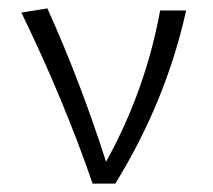

<svg xmlns="http://www.w3.org/2000/svg" viewBox="-20 -438 507 458"><path d="M424 -413Q376 -196 255 0H201Q132 -200 31 -408L93 -418Q172 -243 233 -52Q327 -222 362 -413Z"/></svg>

Font: Isabella Sans
Style: Regular
Weight: 400
Designer: Original fonts by Christian Thalmann (Catharsis Fonts), Modifications by Cristiano Sobral
Version: Version 0.002;July 12, 2020;FontCreator 13.0.0.2655 64-bit; 